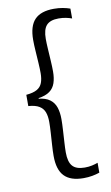

<svg xmlns="http://www.w3.org/2000/svg" viewBox="-90 -722 516 891"><g transform="rotate(-10 168.0 -277.0)"><path d="M306 -664V-617.5Q294 -622 278.5 -625.2Q263 -628.5 243.5 -628.5Q204 -628.5 186.5 -609Q169 -589.5 169 -545Q169 -525 170.8 -497.5Q172.5 -470 174.2 -441.5Q176 -413 176 -390.5Q176 -359.5 168.2 -336.5Q160.5 -313.5 141.5 -299.5Q122.5 -285.5 88.5 -280.5V-273L86 -278Q121 -274.5 140.5 -260Q160 -245.5 168 -221.8Q176 -198 176 -166Q176 -143.5 174.2 -114.8Q172.5 -86 170.8 -58.2Q169 -30.5 169 -10Q169 34.5 186.5 54.2Q204 74 244 74Q263 74 278.5 70.5Q294 67 306 62.5V109Q290.5 114.5 271.2 118Q252 121.5 230 121.5Q169 121.5 139.8 91.2Q110.5 61 110.5 -4Q110.5 -27.5 112.5 -56.5Q114.5 -85.5 116.2 -114Q118 -142.5 118 -163Q118 -190.5 111 -209.2Q104 -228 86.2 -239Q68.5 -250 35 -252.5V-305.5Q68.5 -308.5 86.2 -318.8Q104 -329 111 -347.8Q118 -366.5 118 -393.5Q118 -414.5 116.2 -442.5Q114.5 -470.5 112.5 -499.5Q110.5 -528.5 110.5 -550.5Q110.5 -616 139.5 -646.2Q168.5 -676.5 230 -676.5Q252 -676.5 271.2 -673Q290.5 -669.5 306 -664Z"/></g></svg>

Font: Anek Gujarati Light
Style: Regular
Weight: 300
Designer: Mrunmayee Ghaisas (Gujarati), Yesha Goshar (Latin)
Foundry: Ek Type
Version: Version 1.003